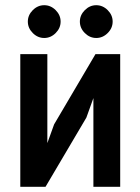

<svg xmlns="http://www.w3.org/2000/svg" viewBox="-20 -734 540 738"><path d="M162 -184 188 -256 347 -526H442V-16H339V-357L312 -282L155 -16H58V-526H162ZM150 -714Q175 -714 194 -695Q213 -676 213 -651Q213 -626 194 -607Q175 -588 150 -588Q125 -588 106 -607Q87 -626 87 -651Q87 -676 106 -695Q125 -714 150 -714ZM350 -714Q375 -714 394 -695Q413 -676 413 -651Q413 -626 394 -607Q375 -588 350 -588Q325 -588 306 -607Q287 -626 287 -651Q287 -676 306 -695Q325 -714 350 -714Z"/></svg>

Font: D2Coding
Style: Bold
Weight: 700
Monospace: yes
Designer: Yong-Rak Park; Jeong-Hwan Yoon; Sang-Min Lee;
Foundry: NHN Corporation
Version: Version 1.3.2; Build 20180524